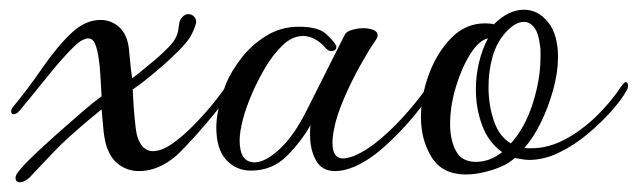

<svg xmlns="http://www.w3.org/2000/svg" viewBox="-20 -346 1312 395"><path d="M21 29Q12 29 12 20Q12 14 18 7Q27 -5 49.5 -26.5Q72 -48 99 -72Q126 -96 150.5 -117Q175 -138 189 -148Q188 -169 187 -183.5Q186 -198 185 -211Q184 -219 182 -232Q180 -245 175.5 -256Q171 -267 161 -267Q157 -267 149.5 -263.5Q142 -260 128 -246Q107 -225 78 -189Q49 -153 20 -118Q14 -111 8 -111Q3 -111 3 -117Q3 -121 6 -125Q36 -161 67 -206Q98 -251 128 -279Q156 -305 187 -305Q210 -305 227 -288.5Q244 -272 246 -237Q247 -230 248 -217.5Q249 -205 250.5 -195Q252 -185 252 -185Q263 -193 273 -201.5Q283 -210 293 -218Q307 -229 326 -248Q345 -267 347 -286Q348 -294 349 -299.5Q350 -305 355 -311Q361 -317 367 -317Q375 -317 380 -311Q385 -305 383 -297Q379 -284 372.5 -272Q366 -260 346 -240Q331 -225 312 -208.5Q293 -192 277 -179.5Q261 -167 253 -162Q253 -162 254 -143.5Q255 -125 257 -102.5Q259 -80 262 -67Q267 -50 275.5 -42.5Q284 -35 294 -35Q313 -35 336 -51.5Q359 -68 382 -92Q405 -116 422.5 -138Q440 -160 447 -172Q451 -179 456 -179Q462 -179 462 -171Q462 -167 459 -162Q446 -143 425 -117Q404 -91 382 -66.5Q360 -42 343 -26Q306 6 266 6Q243 6 224.5 -7.5Q206 -21 198 -49Q194 -64 192.5 -82.5Q191 -101 189 -121Q163 -100 143.5 -83Q124 -66 107 -50Q90 -33 74.5 -16.5Q59 0 41 19Q30 29 21 29Z M670 6Q642 6 630 -16Q618 -38 618 -67Q618 -72 618 -78Q618 -84 619 -89Q600 -55 570 -25Q540 5 496 5Q466 5 445.5 -17Q425 -39 425 -84Q425 -120 445 -174Q456 -200 477 -227Q498 -254 528 -272.5Q558 -291 595 -291Q635 -291 651 -276Q667 -261 671 -253Q671 -252 671.5 -251.5Q672 -251 672 -250Q672 -241 661 -241Q656 -241 651 -246Q639 -260 627 -266Q615 -272 604 -272Q581 -272 561 -252.5Q541 -233 525.5 -206.5Q510 -180 500 -157Q486 -125 479.5 -99.5Q473 -74 473 -57Q473 -12 504 -12Q526 -12 556 -40Q586 -68 613 -123Q637 -171 656 -208.5Q675 -246 689 -274Q692 -281 704 -284.5Q716 -288 728 -288Q739 -288 748 -284.5Q757 -281 757 -273Q757 -269 752 -262Q740 -245 721.5 -212Q703 -179 687.5 -143Q672 -107 667 -79Q664 -64 664 -52Q664 -20 686 -20Q693 -20 708 -25Q736 -37 765.5 -62.5Q795 -88 821.5 -119Q848 -150 866 -177Q875 -190 880 -190Q883 -190 883 -185Q883 -177 875 -165Q857 -138 829.5 -105Q802 -72 770.5 -44Q739 -16 709 -3Q687 6 670 6Z M939 13Q890 13 868 -22.5Q846 -58 846 -105Q846 -149 862.5 -193.5Q879 -238 908.5 -268Q938 -298 978 -298Q980 -298 987 -297.5Q994 -297 996 -296Q1026 -326 1058 -326Q1087 -326 1107.5 -300.5Q1128 -275 1128 -229Q1128 -197 1118 -161Q1108 -125 1092.5 -93.5Q1077 -62 1059 -42Q1063 -41 1066 -41Q1069 -41 1073 -41Q1108 -41 1142 -59Q1176 -77 1206.5 -106.5Q1237 -136 1260 -171Q1265 -177 1267 -177Q1272 -177 1272 -170Q1272 -163 1268 -158Q1258 -140 1237 -116.5Q1216 -93 1188.5 -70Q1161 -47 1130 -32Q1099 -17 1068 -17Q1061 -17 1053.5 -18.5Q1046 -20 1039 -21Q1023 -6 993 3.5Q963 13 939 13ZM1031 -51Q1060 -83 1076 -133Q1092 -183 1092 -229Q1092 -235 1092 -241Q1092 -247 1091 -252Q1088 -278 1079 -289.5Q1070 -301 1058 -301Q1040 -301 1020.5 -279.5Q1001 -258 993 -228Q985 -199 985 -167Q985 -130 996 -97.5Q1007 -65 1031 -51ZM959 -13Q988 -13 1013 -33Q985 -53 972 -88Q959 -123 959 -162Q959 -190 965.5 -217.5Q972 -245 984 -267Q965 -263 947 -234Q929 -205 917.5 -166Q906 -127 906 -91Q906 -58 918 -35.5Q930 -13 959 -13Z"/></svg>

Font: Gwendolyn
Style: Bold
Weight: 700
Designer: Robert E. Leuschke
Foundry: Robert E. Leuschke
Version: Version 1.010; ttfautohint (v1.8.3)